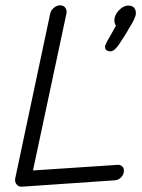

<svg xmlns="http://www.w3.org/2000/svg" viewBox="-20 -696 533 722"><path d="M63 6Q50 7 42.5 -2.5Q35 -12 37 -24L169 -646Q172 -658 183 -667Q194 -676 206 -676Q219 -676 225.5 -667Q232 -658 230 -646L104 -55L421 -76Q433 -77 439.5 -70.5Q446 -64 446 -55Q446 -40 436 -29.5Q426 -19 412 -18ZM396 -503Q375 -503 375 -520Q375 -525 382 -539L416 -599Q410 -609 410 -619Q410 -639 427 -657Q444 -675 462 -675Q491 -675 491 -645Q490 -628 465 -589Q461 -581 447 -559Q433 -537 429 -531Q410 -503 396 -503Z"/></svg>

Font: Comic Neue
Style: Italic
Weight: 400
Italic angle: -12°
Designer: Craig Rozynski
Foundry: Craig Rozynski
Version: Version 2.003